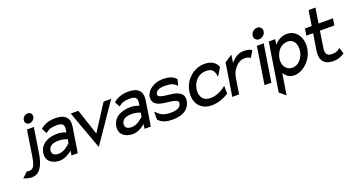

<svg xmlns="http://www.w3.org/2000/svg" viewBox="-152 -1317 4037 2186"><g transform="rotate(-20 1866.0 -224.5)"><path d="M-102 58 -96 61C-10 93 70 95 121 -5C140 -40 154 -88 164 -152L211 -451H128L81 -152C64 -43 45 1 -6 1C-14 1 -24 0 -35 -3L-37 -4ZM130 -564C125 -532 146 -507 178 -507C210 -507 241 -532 246 -564C251 -596 228 -621 196 -621C164 -621 135 -596 130 -564Z M210 -135C196 -46 261 11 360 11C426 11 487 -34 512 -55L503 0H579L626 -298C644 -409 589 -462 474 -462C393 -462 342 -440 294 -404L290 -401L323 -336L328 -340C368 -372 402 -381 461 -381C528 -381 553 -359 543 -298L538 -266C524 -272 484 -288 438 -288C328 -288 228 -246 210 -135ZM298 -136C307 -193 361 -209 425 -209C470 -209 513 -194 526 -189L519 -143C509 -133 445 -68 376 -68C322 -68 291 -89 298 -136Z M658 -451 828 16 1148 -451H1056L854 -138L750 -451Z M1095 -135C1081 -46 1146 11 1245 11C1311 11 1372 -34 1397 -55L1388 0H1464L1511 -298C1529 -409 1474 -462 1359 -462C1278 -462 1227 -440 1179 -404L1175 -401L1208 -336L1213 -340C1253 -372 1287 -381 1346 -381C1413 -381 1438 -359 1428 -298L1423 -266C1409 -272 1369 -288 1323 -288C1213 -288 1113 -246 1095 -135ZM1183 -136C1192 -193 1246 -209 1310 -209C1355 -209 1398 -194 1411 -189L1404 -143C1394 -133 1330 -68 1261 -68C1207 -68 1176 -89 1183 -136Z M1568 -325C1555 -241 1617 -215 1680 -203C1728 -193 1790 -193 1830 -178C1850 -171 1866 -161 1862 -138C1854 -89 1802 -70 1737 -70C1658 -70 1617 -85 1567 -139L1558 -148L1557 -51L1559 -49C1602 0 1664 11 1730 11C1873 11 1936 -57 1949 -136C1959 -201 1925 -232 1881 -250C1824 -274 1737 -267 1682 -288C1664 -295 1652 -302 1655 -323C1662 -365 1711 -381 1770 -381C1843 -381 1880 -367 1909 -334L1915 -327L1934 -402L1933 -403C1905 -447 1837 -462 1777 -462C1668 -462 1580 -399 1568 -325Z M2013 -226C2008 -192 2008 -160 2014 -131C2033 -48 2096 11 2200 11C2274 11 2350 -17 2406 -53L2409 -55L2408 -150L2374 -125C2329 -94 2273 -72 2213 -72C2193 -72 2174 -76 2158 -83C2113 -104 2088 -153 2100 -226C2103 -248 2110 -268 2120 -287C2148 -340 2199 -380 2267 -380C2332 -380 2365 -358 2375 -283L2377 -270L2437 -369L2436 -371C2405 -449 2332 -462 2275 -462C2243 -462 2214 -456 2185 -444C2104 -411 2031 -338 2013 -226Z M2451 0H2534L2564 -191C2572 -244 2597 -287 2625 -316C2650 -343 2686 -365 2728 -365C2773 -365 2780 -359 2796 -347L2800 -344L2848 -422L2843 -425C2817 -438 2807 -447 2749 -447C2682 -447 2631 -408 2591 -360L2606 -456L2514 -396Z M2908 -578C2902 -541 2927 -512 2964 -512C3001 -512 3036 -541 3042 -578C3048 -615 3022 -644 2985 -644C2948 -644 2914 -615 2908 -578ZM2842 0H2925L2996 -451H2913Z M2965 134 3038 195 3079 -61C3104 -21 3140 11 3202 11C3298 11 3420 -83 3442 -225C3461 -343 3402 -462 3277 -462C3214 -462 3163 -429 3125 -388L3135 -451H3057ZM3105 -225C3119 -313 3177 -377 3259 -377C3331 -377 3367 -306 3354 -225C3342 -151 3287 -78 3211 -78C3130 -78 3093 -152 3105 -225Z M3482 -367H3564L3531 -160C3516 -50 3568 11 3671 11C3740 11 3771 -8 3808 -31L3811 -33L3787 -105L3781 -102C3749 -81 3742 -70 3684 -70C3626 -70 3606 -104 3616 -168L3647 -367H3821L3834 -449H3660L3689 -632H3606L3577 -449H3495Z"/></g></svg>

Font: Charger Pro
Style: BdNarObl
Weight: 700
Designer: Jasper
Foundry: Cannot Into Space Fonts
Version: Version 1.09